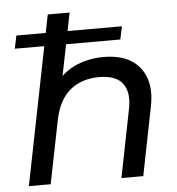

<svg xmlns="http://www.w3.org/2000/svg" viewBox="-53 -791 776 841"><g transform="rotate(-5 335.5 -371.0)"><path d="M31 -605 43 -662H507L495 -605ZM416 -535Q487 -535 533.5 -507Q580 -479 599 -425.5Q618 -372 602 -297L543 0H447L506 -297Q521 -369 492 -409Q463 -449 388 -449Q311 -449 260.5 -407.5Q210 -366 192 -280L136 0H40L188 -742H284L211 -378L190 -419Q227 -479 285.5 -507Q344 -535 416 -535Z"/></g></svg>

Font: MOST Montserrat Medium
Style: Italic
Weight: 500
Italic angle: -11.3°
Designer: Julieta Ulanovsky
Foundry: Julieta Ulanovsky
Version: Version 8.000;March 11, 2024;FontCreator 15.0.0.2926 64-bit